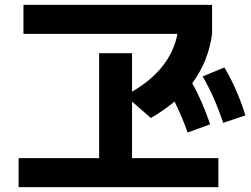

<svg xmlns="http://www.w3.org/2000/svg" viewBox="-20 -757 1040 794"><path d="M57 -103H390V-537H526V-378Q685 -470 714 -617H77V-737H857V-617Q842 -503 775 -413Q816 -340 849 -243L756 -209Q733 -274 702 -337Q654 -298 604 -269L526 -337V-103H883V17H57ZM908 -478Q959 -393 995 -280L903 -249Q866 -359 818 -441Z"/></svg>

Font: Enso
Style: Bold
Weight: 700
Designer: Coji Morishita
Foundry: UNDERFOREST DESIGN
Version: Version 1.000